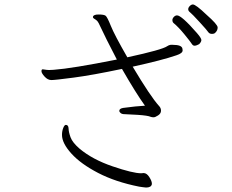

<svg xmlns="http://www.w3.org/2000/svg" viewBox="-20 -806 1040 861"><path d="M947 -661Q942 -654 930.5 -654Q919 -654 913.5 -662.5Q908 -671 874.5 -707.5Q841 -744 832.5 -750.5Q824 -757 824 -764.5Q824 -772 831 -779Q838 -786 845 -786Q858 -786 906 -740Q956 -696 956 -683Q956 -670 947 -661ZM397 -731Q399 -741 422.5 -741Q446 -741 453.5 -735.5Q461 -730 477 -690Q493 -650 551 -549Q708 -583 730 -599Q737 -604 745 -605H755Q795 -605 798 -588Q799 -585 799 -580Q799 -567 771 -558Q707 -536 575 -507Q655 -373 693 -331Q702 -322 702 -309.5Q702 -297 689 -288.5Q676 -280 669 -280Q662 -280 656 -282Q643 -288 597 -291Q551 -294 539 -294Q527 -294 521 -299Q515 -304 515 -309Q515 -319 532 -322Q591 -330 630 -332Q589 -389 527 -497Q394 -469 310.5 -458Q227 -447 210.5 -447Q194 -447 180 -462.5Q166 -478 166 -486.5Q166 -495 171 -495H173Q191 -492 200 -492L221 -493Q303 -499 504 -539Q448 -647 434.5 -677.5Q421 -708 414.5 -713.5Q408 -719 402.5 -722Q397 -725 397 -729ZM873 -608Q870 -607 864.5 -604Q859 -601 852 -601Q845 -601 839.5 -610Q834 -619 807 -652Q780 -685 758 -703Q753 -708 753 -715.5Q753 -723 759.5 -730Q766 -737 774 -737Q794 -737 863 -658Q883 -635 883 -626.5Q883 -618 873 -608ZM613 -29 624 -30Q638 -30 649.5 -12Q661 6 661 17V20Q658 35 635 35Q629 35 621.5 33.5Q614 32 604 31Q498 10 420 -30.5Q342 -71 300 -117.5Q258 -164 258 -201Q258 -218 263.5 -232Q269 -246 275 -246Q287 -246 287.5 -229.5Q288 -213 296.5 -190Q305 -167 336 -140Q394 -91 485 -60Q576 -29 613 -29Z"/></svg>

Font: ToneOZ-Pinyin-WenKai-Light
Style: Light
Weight: 300
Designer: Fontworks Inc.
Foundry: ToneOZ
Version: Version 0.240331